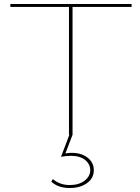

<svg xmlns="http://www.w3.org/2000/svg" viewBox="-20 -678 705 966"><path d="M345 -643V0L309 94Q326 91 341 91Q390 91 421 115.5Q452 140 452 178Q452 219 417.5 243.5Q383 268 330 268Q273 268 238 236L246 223Q281 253 331 253Q377 253 405.5 231Q434 209 434 178Q434 148 408.5 127Q383 106 337 106Q312 106 287 111L329 0H327V-643H32V-658H642V-643Z"/></svg>

Font: EauTestSC Thin
Style: Regular
Weight: 250
Designer: Christian Thalmann (Catharsis Fonts)
Version: Version 0.001;PS 000.001;hotconv 1.0.88;makeotf.lib2.5.64775